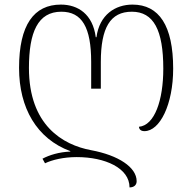

<svg xmlns="http://www.w3.org/2000/svg" viewBox="-20 -566 837 836"><path d="M544 250C563 250 575 240 575 223C575 162 495 110 377 88C253 65 106 -21 106 -270C106 -426 145 -515 247 -515C337 -515 377 -447 377 -296V-180H419V-296C419 -445 460 -515 554 -515C649 -515 691 -435 691 -267C691 -129 653 -20 585 -14C586 -2 594 5 609 5C676 5 734 -111 734 -267C734 -454 673 -546 557 -546C482 -546 413 -502 400 -404H397C384 -504 320 -546 245 -546C128 -546 63 -458 63 -270C63 -96 140 38 286 92V94C237 96 195 109 165 125L176 145C207 130 257 118 314 118C438 118 544 166 544 250Z"/></svg>

Font: Noto Serif Georgian ExtraLight
Style: Regular
Weight: 200
Designer: Monotype Design Team, Akaki Razmadze
Foundry: Google LLC
Version: Version 2.003